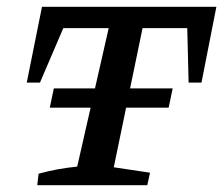

<svg xmlns="http://www.w3.org/2000/svg" viewBox="-20 -547 659 567"><path d="M619 -527 575 -303H537L533 -464H401L316 -53L423 -37L415 0H90L94 -34Q123 -42 150.5 -47Q178 -52 208 -55L301 -464H167L98 -303H59L104 -527ZM139 -286H490L478 -229H127Z"/></svg>

Font: Piazzolla SC Medium
Style: Italic
Weight: 500
Italic angle: -11.3°
Designer: Juan Pablo del Peral
Foundry: Huerta Tipografica
Version: Version 1.330